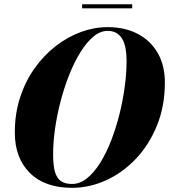

<svg xmlns="http://www.w3.org/2000/svg" viewBox="-20 -890 810 920"><path d="M325.5 10Q194.5 10 122.8 -61.5Q51 -133 51 -255Q51 -346 76.5 -423.8Q102 -501.5 146.2 -563.5Q190.5 -625.5 247.5 -669.5Q304.5 -713.5 368 -736.8Q431.5 -760 495.5 -760Q578 -760 639.8 -727.8Q701.5 -695.5 735.8 -636Q770 -576.5 770 -495Q770 -381.5 732.2 -288.8Q694.5 -196 631.2 -129.2Q568 -62.5 488.5 -26.2Q409 10 325.5 10ZM325.5 -8.5Q363 -8.5 397 -35.8Q431 -63 460.2 -110Q489.5 -157 512.8 -217Q536 -277 552.5 -343Q569 -409 577.8 -475Q586.5 -541 586.5 -599Q586.5 -631 581.8 -657.2Q577 -683.5 566.2 -702.5Q555.5 -721.5 538 -731.8Q520.5 -742 495.5 -742Q460.5 -742 427.8 -714.8Q395 -687.5 365.8 -640.5Q336.5 -593.5 312.5 -533.5Q288.5 -473.5 271 -407.2Q253.5 -341 244 -275Q234.5 -209 234.5 -151Q234.5 -98.5 243.2 -67.2Q252 -36 272 -22.2Q292 -8.5 325.5 -8.5ZM373.5 -850V-869.5H613.5V-850Z"/></svg>

Font: Bodoni Moda 11pt ExtraBold
Style: Italic
Weight: 800
Italic angle: -13°
Version: Version 2.004